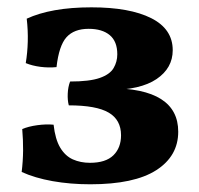

<svg xmlns="http://www.w3.org/2000/svg" viewBox="-20 -485 531 513"><path d="M221.2 7.4Q167.9 7.4 120.5 -1Q73 -9.5 37.9 -25.5Q41.4 -54 41.7 -82.8Q41.9 -111.6 39.4 -140.1Q55.6 -147.2 79.7 -150.5Q103.9 -153.8 123.2 -151.8Q127.6 -112.7 140.9 -90.5Q154.2 -68.3 174.7 -59.1Q195.2 -50 220.4 -50Q262.5 -50 283 -70.1Q303.4 -90.2 303.4 -123.5Q303.4 -164.8 270.4 -184.1Q237.4 -203.5 163.8 -203.5Q160.2 -217.1 161 -235Q161.8 -253 167.3 -267.2Q219.2 -267.2 246.4 -276.7Q273.5 -286.1 283.5 -303.1Q293.4 -320 293.4 -339.9Q293.4 -374.3 273.3 -391.1Q253.1 -408 216.8 -408Q178 -408 157.7 -385.6Q137.5 -363.1 131 -305.7Q110.1 -303.6 88.1 -306.4Q66 -309.3 48.8 -316.4Q53.4 -344 54.2 -374Q55 -404 51.4 -435.1Q83.6 -450 126.7 -457.7Q169.9 -465.4 224.3 -465.4Q326.5 -465.4 384 -436.5Q441.5 -407.5 441.5 -350.9Q441.5 -303 398.2 -273.7Q354.9 -244.5 271 -244.5V-249.5Q364.6 -249.5 410.4 -220.2Q456.2 -191 456.2 -133.1Q456.2 -68 397.5 -30.3Q338.8 7.4 221.2 7.4Z"/></svg>

Font: Vollkorn
Style: Regular
Weight: 400
Designer: Friedrich Althausen
Foundry: Friedrich Althausen
Version: Version 5.001